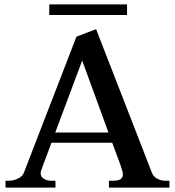

<svg xmlns="http://www.w3.org/2000/svg" viewBox="-20 -849 792 869"><path d="M555 -781H203V-829H555ZM747 -31V0H473V-31H491Q515 -31 525.5 -38Q536 -45 536 -59Q536 -72 526 -100L488 -203H213L167 -80Q164 -71 164 -65Q164 -49 178 -40Q192 -31 212 -31H231V0H5V-31H20Q41 -31 61.5 -41Q82 -51 88 -67L326 -683L415 -717L668 -66Q675 -49 692 -40Q709 -31 728 -31ZM471 -249 352 -575 230 -249Z"/></svg>

Font: Taviraj Medium
Style: Regular
Weight: 500
Designer: Katatrad Team
Foundry: CadsonDemak
Version: Version 1.030